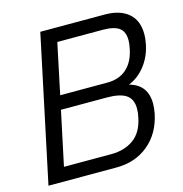

<svg xmlns="http://www.w3.org/2000/svg" viewBox="-104 -795 849 890"><g transform="rotate(-15 320.5 -349.5)"><path d="M168 -699H478Q550 -699 590.5 -664.5Q631 -630 631 -565Q631 -541 625 -512Q613 -457 580 -415.5Q547 -374 502 -356Q587 -333 587 -242Q587 -223 582 -195Q563 -104 500 -52Q437 0 347 0H20ZM407 -391Q463 -391 498.5 -421.5Q534 -452 547 -510Q553 -537 553 -557Q553 -597 528.5 -615Q504 -633 450 -633H232L181 -391ZM340 -66Q402 -66 446 -97Q490 -128 504 -197Q509 -217 509 -240Q509 -285 479.5 -305Q450 -325 388 -325H167L112 -66Z"/></g></svg>

Font: Prompt Light
Style: Italic
Weight: 300
Italic angle: -12°
Designer: Katatrad Team
Foundry: CadsonDemak
Version: Version 1.000